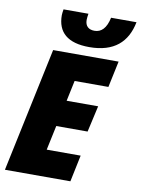

<svg xmlns="http://www.w3.org/2000/svg" viewBox="-101 -1018 795 1086"><g transform="rotate(10 296.5 -475.5)"><path d="M354 -766C496 -766 570 -834 593 -951H447C434 -889 406 -862 367 -862C334 -862 313 -879 313 -915C313 -925 315 -939 317 -951H174C172 -940 170 -924 170 -917C170 -819 229 -766 354 -766ZM5 0H381L413 -153H218L248 -294H428L462 -445H281L306 -563H500L532 -714H156Z"/></g></svg>

Font: Noto Sans UI SemiCondensed Black
Style: Italic
Weight: 900
Width: 4
Italic angle: -372°
Designer: Monotype Design Team
Foundry: Monotype Imaging Inc.
Version: Version 1.901